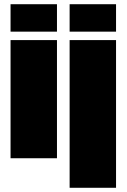

<svg xmlns="http://www.w3.org/2000/svg" viewBox="-20 -750 600 910"><path d="M30 0V-560H250V0ZM30 -600V-730H250V-600ZM310 140V-560H530V140ZM310 -600V-730H530V-600Z"/></svg>

Font: Tektur Condensed Black
Style: Regular
Weight: 900
Width: 3
Designer: Adam Jagosz
Foundry: Adam Jagosz
Version: Version 1.005;gftools[0.9.30]